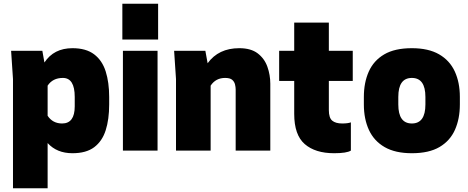

<svg xmlns="http://www.w3.org/2000/svg" viewBox="-20 -800 2488 1020"><path d="M233 200H49V-380L39 -530H205L216 -468Q266 -544 365 -544Q437 -544 480 -511.5Q523 -479 541.5 -420.5Q560 -362 560 -285V-245Q560 -166 541.5 -108Q523 -50 480.5 -18Q438 14 365 14Q282 14 233 -40ZM310 -144Q377 -144 377 -235V-285Q377 -386 314 -386Q260 -386 233 -345V-185Q260 -144 310 -144Z M817 0H633V-530H817ZM820 -590H630V-780H820Z M1416 0H1232V-325Q1232 -337 1228.5 -351.5Q1225 -366 1213.5 -376Q1202 -386 1176 -386Q1126 -386 1099 -345V0H915V-380L905 -530H1071L1083 -464Q1141 -544 1251 -544Q1313 -544 1349 -516.5Q1385 -489 1400.5 -445.5Q1416 -402 1416 -355Z M1755 14Q1655 14 1599 -34.5Q1543 -83 1543 -195V-370H1463V-530H1543V-680H1727V-530H1854V-370H1727V-215Q1727 -174 1745 -159Q1763 -144 1798 -144Q1828 -144 1844 -150V0Q1822 14 1755 14Z M2168 14Q2080 14 2023.5 -18.5Q1967 -51 1940 -109.5Q1913 -168 1913 -245V-285Q1913 -361 1939 -419.5Q1965 -478 2021 -511Q2077 -544 2168 -544Q2256 -544 2312.5 -511.5Q2369 -479 2396 -420.5Q2423 -362 2423 -285V-245Q2423 -169 2397 -110.5Q2371 -52 2315 -19Q2259 14 2168 14ZM2168 -144Q2240 -144 2240 -245V-285Q2240 -386 2168 -386Q2096 -386 2096 -285V-245Q2096 -144 2168 -144Z"/></svg>

Font: Tanohe Sans ExtraBold
Style: Regular
Weight: 800
Designer: Village Type and Design LLC & Cristiano Sobral
Foundry: Cooper Hewitt Smithsonian Design Museum
Version: Version 1.00;September 29, 2021;FontCreator 13.0.0.2655 64-b